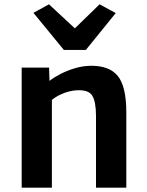

<svg xmlns="http://www.w3.org/2000/svg" viewBox="-20 -870 681 890"><path d="M80.5 0V-556.5H207.5L209.5 -495Q228.5 -510.5 258.8 -526.2Q289 -542 324.8 -553Q360.5 -564 397 -565Q485 -567 525.2 -518.8Q565.5 -470.5 565.5 -349V0H425V-332.5Q425 -399 407.5 -426.8Q390 -454.5 336 -451.5Q320 -451 300 -446Q280 -441 259.2 -431.2Q238.5 -421.5 220.5 -407V0ZM135 -810.5 207 -850 327 -738.5 441.5 -850 516.5 -809.5 378 -638.5H276Z"/></svg>

Font: Merriweather Sans SemiBold
Style: Regular
Weight: 600
Designer: Eben Sorkin
Foundry: Eben Sorkin
Version: Version 2.001